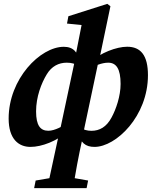

<svg xmlns="http://www.w3.org/2000/svg" viewBox="-20 -739 794 986"><path d="M155.3 227.1H424.8L432.5 188.1L320 168.4H278.8L163.1 188.1L155.3 227.1ZM136.3 15.4C194.9 15.4 272.2 -14.7 328 -63.8H334.3L332.9 -109.9C303 -91.2 261.4 -67.5 228.6 -67.5C187.6 -67.5 165.3 -93.7 165.3 -167.1C165.3 -241 192 -311.4 220.6 -358C245.1 -398.3 281 -417.1 322.8 -417.1C346.8 -417.1 366.5 -411.8 384 -399.9L396 -420.6H390C380.3 -469.3 357.9 -498.7 307.6 -498.7C186.5 -498.7 24.4 -333.9 24.4 -130.3C24.4 -24.9 75.6 15.4 136.3 15.4ZM222.7 227.1H354.6C368.2 147 381.3 71.8 404.9 -34.6L408 -56.9L484.6 -418.6L490.2 -435L547.1 -706.9L531.1 -719.2L331.2 -655.6L324.1 -618L451.8 -605L403.9 -635.5L366 -443.1L364.4 -428.1L289 -74.4L284.3 -58.1L222.7 227.1ZM465.5 15.4C575.7 15.4 739.8 -141.8 739.8 -353C739.8 -454.4 702.9 -499 632.9 -499C578.1 -499 494.7 -467.3 446 -421.3H434.3L435.4 -380.7C461.8 -401.2 503.6 -417.1 535.6 -417.1C577 -417.1 599.3 -385.6 599.3 -307.9C599.3 -245.9 576.2 -178.4 552.9 -135.7C526.9 -86.7 490.9 -67.2 449.6 -67.2C427.3 -67.2 408.7 -72.8 388.8 -84.9L376.5 -74.4L379 -60.5C394 -6 418.1 15.4 465.5 15.4Z"/></svg>

Font: Source Serif 4 Variable
Style: Italic
Weight: 400
Italic angle: -12°
Designer: Frank Grießhammer
Foundry: Adobe Systems Incorporated
Version: Version 4.004;hotconv 1.0.116;makeotfexe 2.5.65601